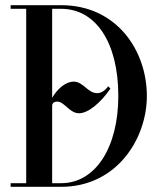

<svg xmlns="http://www.w3.org/2000/svg" viewBox="-20 -720 607 740"><path d="M216 -700H21V-686H81V-14H21V0H216C429 0 546 -184 546 -350C546 -526 429 -700 216 -700ZM181 -14V-312.5C181 -322.5 189 -328.5 200 -328.5C229 -328.5 247 -283.5 285 -283.5C318.5 -283.5 366.5 -321.5 405.5 -378.5L397 -387.5C383.5 -369 369 -361 354.5 -361C318 -361 301 -405.5 264 -405.5C235 -405.5 202.4 -380.1 181 -342.8V-686H216C348 -686 436 -558 436 -350C436 -152 348 -14 216 -14Z"/></svg>

Font: Picaflor 36 pt
Style: Regular
Weight: 400
Designer: Ariel Martín Pérez
Foundry: Tunera Type Foundry
Version: Version 1.000;hotconv 1.0.109;makeotfexe 2.5.65596